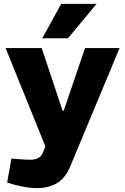

<svg xmlns="http://www.w3.org/2000/svg" viewBox="-20 -765 648 994"><path d="M169 209Q148 209 120 205Q92 201 57 192L17 180L39 56L77 59Q94 60 109 61Q124 62 136 62Q163 62 179 52.5Q195 43 203 23L215 -7L9 -516H196L304 -192H310L420 -516H599L343 98Q318 158 274.5 183.5Q231 209 169 209ZM199 -567 297 -745H480L332 -567Z"/></svg>

Font: REM
Style: Bold
Weight: 700
Designer: Octavio Pardo
Foundry: Ashler Design
Version: Version 1.005;gftools[0.9.28]